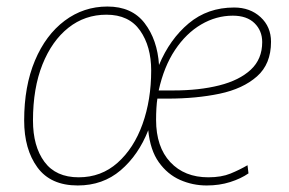

<svg xmlns="http://www.w3.org/2000/svg" viewBox="-20 -558 885 588"><path d="M218 10Q135 10 94.5 -45.5Q54 -101 54 -189Q54 -294 87 -372.5Q120 -451 178 -494.5Q236 -538 309 -538Q384 -538 423 -487Q462 -436 467 -359Q500 -438 558 -486.5Q616 -535 697 -535Q746 -535 778 -505.5Q810 -476 810 -430Q810 -362 767 -324Q724 -286 652.5 -271Q581 -256 494 -256H462Q460 -244 459 -226.5Q458 -209 458 -191Q458 -108 501.5 -61.5Q545 -15 618 -15Q658 -15 686 -26.5Q714 -38 738 -52L741 -27Q718 -11 685 -0.5Q652 10 613 10Q570 10 531.5 -7Q493 -24 466.5 -61Q440 -98 434 -159Q404 -83 349.5 -36.5Q295 10 218 10ZM221 -15Q290 -15 340 -59.5Q390 -104 416.5 -178Q443 -252 443 -342Q443 -416 409 -464.5Q375 -513 306 -513Q240 -513 189.5 -473Q139 -433 110 -360.5Q81 -288 81 -189Q81 -110 116 -62.5Q151 -15 221 -15ZM466 -281H511Q590 -281 651.5 -296.5Q713 -312 748 -344.5Q783 -377 783 -429Q783 -464 759.5 -487Q736 -510 693 -510Q642 -510 596 -483Q550 -456 516 -405Q482 -354 466 -281Z"/></svg>

Font: Noto Sans Disp Thin
Style: Italic
Weight: 100
Italic angle: -12°
Designer: Monotype Design Team
Foundry: Monotype Imaging Inc.
Version: Version 2.000;GOOG;noto-source:20170915:90ef993387c0